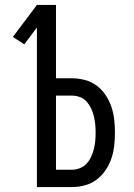

<svg xmlns="http://www.w3.org/2000/svg" viewBox="-20 -755 540 775"><path d="M129 0V-644L78 -576L32 -606L129 -735H206V-439H271Q297 -439 323 -432Q349 -425 370 -409.5Q391 -394 406 -371.5Q421 -349 429.5 -324Q438 -299 441 -272.5Q444 -246 444 -220Q444 -193 441 -166.5Q438 -140 429.5 -115Q421 -90 406 -68Q391 -46 370 -30Q349 -14 323 -7Q297 0 271 0ZM271 -70Q287 -70 303 -76.5Q319 -83 330 -95Q341 -107 348 -122.5Q355 -138 359 -154Q363 -170 364.5 -186.5Q366 -203 366 -220Q366 -236 364.5 -252.5Q363 -269 359 -285.5Q355 -302 348 -317Q341 -332 330 -344.5Q319 -357 303 -363Q287 -369 271 -369H206V-70Z"/></svg>

Font: Moesevka
Style: Regular
Weight: 400
Monospace: yes
Designer: Belleve Invis
Foundry: Belleve Invis
Version: Version 32.5.0; ttfautohint (v1.8.4)